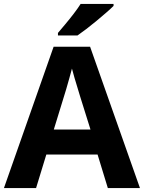

<svg xmlns="http://www.w3.org/2000/svg" viewBox="-20 -954 730 974"><path d="M527 0 475 -170H215L163 0H0L252 -717H437L690 0ZM387 -463Q382 -480 374 -506Q366 -532 358 -559Q350 -586 345 -606Q340 -586 331.5 -556.5Q323 -527 315.5 -500.5Q308 -474 304 -463L253 -297H439ZM556 -924Q542 -910 519 -890Q496 -870 469.5 -848Q443 -826 417.5 -806.5Q392 -787 373 -774H274V-787Q290 -806 311.5 -831.5Q333 -857 354 -884.5Q375 -912 389 -934H556Z"/></svg>

Font: Noto Sans Myanmar
Style: Bold
Weight: 700
Designer: Monotype Design Team
Foundry: Monotype Imaging Inc.
Version: Version 2.107; ttfautohint (v1.8.4.7-5d5b)